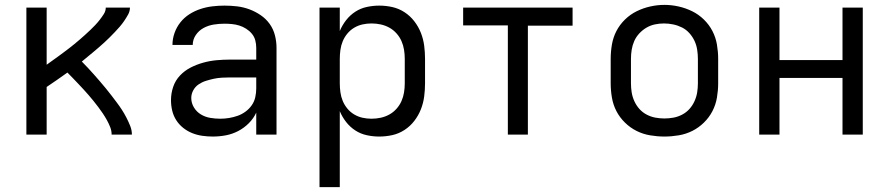

<svg xmlns="http://www.w3.org/2000/svg" viewBox="-20 -551 3640 786"><path d="M88 0V-520H171V-286Q183 -295 194.5 -303Q206 -311 217.5 -319.5Q229 -328 240.5 -336.5Q252 -345 263 -353.5Q274 -362 285 -371Q296 -380 307 -389.5Q318 -399 328.5 -408.5Q339 -418 349.5 -428Q360 -438 369.5 -448Q379 -458 388 -469.5Q397 -481 405 -493.5Q413 -506 413 -520H512Q512 -505 504.5 -491.5Q497 -478 488.5 -465.5Q480 -453 470 -441.5Q460 -430 450 -419.5Q440 -409 429 -398Q418 -387 407 -377Q396 -367 384.5 -357Q373 -347 361.5 -337.5Q350 -328 338.5 -318.5Q327 -309 315 -299Q328 -286 340.5 -272.5Q353 -259 365 -245.5Q377 -232 389 -218Q401 -204 413 -189.5Q425 -175 436 -160.5Q447 -146 458 -131.5Q469 -117 479 -101.5Q489 -86 497.5 -69.5Q506 -53 513 -35.5Q520 -18 520 0H437Q437 -16 431 -31Q425 -46 417.5 -59.5Q410 -73 401 -86.5Q392 -100 382.5 -112.5Q373 -125 363 -137.5Q353 -150 342.5 -162Q332 -174 321.5 -185.5Q311 -197 300 -208.5Q289 -220 278 -231.5Q267 -243 256 -254Q235 -239 213.5 -224Q192 -209 171 -195V0Z M851 8Q830 8 808.5 5Q787 2 767 -6Q747 -14 730 -27.5Q713 -41 701.5 -59Q690 -77 685 -98Q680 -119 680 -141Q680 -169 689 -195.5Q698 -222 717 -242Q736 -262 760.5 -274.5Q785 -287 812 -294.5Q839 -302 866.5 -304.5Q894 -307 921 -307H1029V-355Q1029 -371 1025 -386Q1021 -401 1011 -413Q1001 -425 987.5 -433.5Q974 -442 959.5 -446.5Q945 -451 929.5 -452.5Q914 -454 899 -454Q877 -454 855 -450.5Q833 -447 813.5 -436.5Q794 -426 781.5 -407.5Q769 -389 769 -367Q769 -367 769 -367Q769 -367 769 -367H686Q686 -367 686 -367Q686 -367 686 -367Q686 -392 694.5 -416Q703 -440 718.5 -459.5Q734 -479 755 -492.5Q776 -506 800 -514Q824 -522 849 -525Q874 -528 899 -528Q925 -528 950.5 -525Q976 -522 1000.5 -513Q1025 -504 1047 -489Q1069 -474 1084 -453Q1099 -432 1105.5 -406.5Q1112 -381 1112 -355V0H1029V-90Q1018 -66 998.5 -46.5Q979 -27 955 -14.5Q931 -2 904.5 3Q878 8 851 8ZM882 -65Q900 -65 918 -68Q936 -71 953 -77Q970 -83 985 -94Q1000 -105 1010.5 -120Q1021 -135 1025 -153Q1029 -171 1029 -189V-234H921Q905 -234 888 -233Q871 -232 855 -228.5Q839 -225 823 -220Q807 -215 793 -205.5Q779 -196 771 -181Q763 -166 763 -150Q763 -129 774 -111Q785 -93 802.5 -82.5Q820 -72 840.5 -68.5Q861 -65 882 -65Z M1288 215V-520H1371V-424Q1381 -448 1397 -468.5Q1413 -489 1434.5 -503Q1456 -517 1481.5 -522.5Q1507 -528 1532 -528Q1560 -528 1586.5 -522Q1613 -516 1636 -501Q1659 -486 1676 -464Q1693 -442 1703 -416.5Q1713 -391 1716.5 -364Q1720 -337 1720 -310V-210Q1720 -183 1716.5 -156Q1713 -129 1703 -103.5Q1693 -78 1676 -56Q1659 -34 1636 -19Q1613 -4 1586.5 2Q1560 8 1532 8Q1507 8 1481.5 2.5Q1456 -3 1434.5 -17Q1413 -31 1397 -51.5Q1381 -72 1371 -96V215ZM1501 -65Q1520 -65 1538.5 -69Q1557 -73 1573.5 -82Q1590 -91 1603 -105.5Q1616 -120 1623.5 -137Q1631 -154 1634 -172.5Q1637 -191 1637 -210V-310Q1637 -329 1634 -347.5Q1631 -366 1623.5 -383Q1616 -400 1603 -414.5Q1590 -429 1573.5 -438Q1557 -447 1538.5 -451Q1520 -455 1501 -455Q1482 -455 1464 -451Q1446 -447 1430 -437.5Q1414 -428 1402 -413.5Q1390 -399 1383 -382Q1376 -365 1373.5 -346.5Q1371 -328 1371 -310V-210Q1371 -192 1373.5 -173.5Q1376 -155 1383 -138Q1390 -121 1402 -106.5Q1414 -92 1430 -82.5Q1446 -73 1464 -69Q1482 -65 1501 -65Z M2059 0V-447H1876V-520H2324V-446H2141V0Z M2700 8Q2671 8 2641.5 3Q2612 -2 2586 -15Q2560 -28 2538.5 -49Q2517 -70 2503.5 -96Q2490 -122 2485 -151.5Q2480 -181 2480 -210V-310Q2480 -339 2485 -368.5Q2490 -398 2503.5 -424Q2517 -450 2538.5 -471Q2560 -492 2586.5 -505Q2613 -518 2642 -524.5Q2671 -531 2700 -531Q2729 -531 2758 -524.5Q2787 -518 2813.5 -505Q2840 -492 2861.5 -471Q2883 -450 2896.5 -424Q2910 -398 2915 -368.5Q2920 -339 2920 -310V-210Q2920 -181 2915 -151.5Q2910 -122 2896.5 -96Q2883 -70 2861.5 -49Q2840 -28 2814 -15Q2788 -2 2758.5 3Q2729 8 2700 8ZM2700 -66Q2719 -66 2737.5 -69.5Q2756 -73 2773 -82Q2790 -91 2802.5 -105Q2815 -119 2823 -136.5Q2831 -154 2834 -172.5Q2837 -191 2837 -210V-310Q2837 -329 2834 -348Q2831 -367 2823 -384Q2815 -401 2802 -415.5Q2789 -430 2772 -438.5Q2755 -447 2736 -451Q2717 -455 2698 -455Q2679 -455 2660.5 -451Q2642 -447 2626 -437.5Q2610 -428 2597 -414Q2584 -400 2576.5 -383Q2569 -366 2566 -347.5Q2563 -329 2563 -310V-210Q2563 -191 2566 -172.5Q2569 -154 2577 -136.5Q2585 -119 2597.5 -105Q2610 -91 2627 -82Q2644 -73 2662.5 -69.5Q2681 -66 2700 -66Z M3088 0V-520H3171V-305H3429V-520H3512V0H3429V-232H3171V0Z"/></svg>

Font: Zed Mono Extended
Style: Regular
Weight: 400
Width: 7
Monospace: yes
Designer: Belleve Invis
Foundry: Belleve Invis
Version: Version 1.0.0; ttfautohint (v1.8.4)